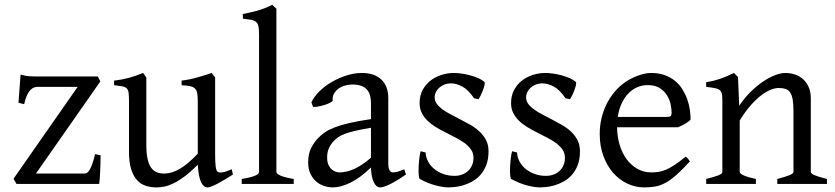

<svg xmlns="http://www.w3.org/2000/svg" viewBox="-20 -777 3528 811"><path d="M404.8 -121.1Q404.8 -105.5 404.3 -87.9Q403.8 -70.3 403.1 -53.7Q402.3 -37.1 401.4 -22.9Q400.4 -8.8 398.9 0H49.8L37.1 -22L308.1 -410.2H139.2Q131.3 -410.2 123.3 -407.2Q115.2 -404.3 107.7 -396.2Q100.1 -388.2 93.5 -373.8Q86.9 -359.4 82 -336.9L58.1 -342.8L66.9 -461.9Q77.6 -459 86.4 -457.3Q95.2 -455.6 104.7 -454.8Q114.3 -454.1 125.5 -454.1H393.1L403.8 -433.1L131.8 -43.9H337.9Q350.1 -43.9 360.4 -62.7Q370.6 -81.5 381.8 -126Z M963.9 -40Q945.8 -28.3 929.2 -18.3Q912.6 -8.3 898.4 -1Q884.3 6.3 873.5 10.5Q862.8 14.6 856.9 14.6Q839.8 14.6 829.1 -8.1Q818.4 -30.8 815.4 -81.1Q785.2 -50.8 760 -32Q734.9 -13.2 713.6 -2.9Q692.4 7.3 674.6 11Q656.7 14.6 641.1 14.6Q618.2 14.6 597.2 8.3Q576.2 2 560.1 -14.9Q543.9 -31.7 534.4 -61Q524.9 -90.3 524.9 -136.2V-347.2Q524.9 -370.6 523.4 -383.5Q522 -396.5 515.9 -403.1Q509.8 -409.7 497.1 -412.1Q484.4 -414.6 461.9 -417V-436.5Q479.5 -438.5 494.9 -441.4Q510.3 -444.3 524.7 -448.2Q539.1 -452.1 553.7 -457.3Q568.4 -462.4 584.5 -468.8L598.1 -449.7V-163.1Q598.1 -128.9 603.3 -106Q608.4 -83 617.9 -69.3Q627.4 -55.7 641.4 -49.8Q655.3 -43.9 672.9 -43.9Q688.5 -43.9 704.8 -48.6Q721.2 -53.2 738.5 -63.2Q755.9 -73.2 774.9 -89.1Q793.9 -105 815.4 -127.9V-347.2Q815.4 -369.1 813.2 -382.3Q811 -395.5 803.7 -402.8Q796.4 -410.2 783 -413.1Q769.5 -416 747.1 -417V-436.5Q782.2 -440.9 814.5 -450.2Q846.7 -459.5 874 -468.8L888.7 -449.7V-124Q888.7 -93.8 890.9 -74.7Q893.1 -55.7 899.9 -50.8Q905.8 -46.9 919.9 -49.1Q934.1 -51.3 959 -62Z M1001 0V-21Q1022 -24.4 1036.1 -28.1Q1050.3 -31.7 1058.6 -35.4Q1066.9 -39.1 1070.6 -43Q1074.2 -46.9 1074.2 -50.8V-632.8Q1074.2 -654.8 1071.3 -667Q1068.4 -679.2 1060.5 -685.3Q1052.7 -691.4 1039.6 -693.6Q1026.4 -695.8 1005.9 -698.2V-717.8Q1041 -724.6 1070.3 -732.9Q1099.6 -741.2 1129.9 -756.8L1147.5 -740.2V-50.8Q1147.5 -43.5 1164.1 -35.6Q1180.7 -27.8 1220.7 -21V0Z M1414.6 -48.8Q1443.8 -48.8 1476.8 -63.7Q1509.8 -78.6 1546.9 -110.8V-237.3Q1505.9 -230.5 1479.2 -224.1Q1452.6 -217.8 1435.5 -211.2Q1418.5 -204.6 1408.2 -197.3Q1397.9 -189.9 1390.1 -181.6Q1377.4 -168.5 1369.6 -151.6Q1361.8 -134.8 1361.8 -111.8Q1361.8 -92.3 1367.7 -80.1Q1373.5 -67.9 1381.8 -60.8Q1390.1 -53.7 1399.2 -51.3Q1408.2 -48.8 1414.6 -48.8ZM1694.8 -40Q1653.3 -11.2 1626.2 1.7Q1599.1 14.6 1585.4 14.6Q1569.3 14.6 1558.6 -7.8Q1547.9 -30.3 1546.9 -69.8Q1524.9 -47.9 1502.9 -31.7Q1481 -15.6 1460 -5.4Q1439 4.9 1420.2 9.8Q1401.4 14.6 1385.7 14.6Q1368.2 14.6 1349.6 8.8Q1331.1 2.9 1316.2 -9.8Q1301.3 -22.5 1291.5 -42.5Q1281.7 -62.5 1281.7 -90.8Q1281.7 -127.9 1294.7 -152.8Q1307.6 -177.7 1325.7 -195.8Q1337.4 -207.5 1352.3 -218Q1367.2 -228.5 1391.8 -238.3Q1416.5 -248 1453.6 -256.8Q1490.7 -265.6 1546.9 -273.9V-342.8Q1546.9 -359.4 1543 -373.8Q1539.1 -388.2 1529.8 -398.7Q1520.5 -409.2 1504.6 -414.8Q1488.8 -420.4 1464.8 -419.9Q1449.2 -419.4 1434.1 -414.6Q1418.9 -409.7 1407.7 -400.9Q1396.5 -392.1 1390.1 -380.1Q1383.8 -368.2 1385.3 -353.5Q1385.7 -349.1 1375.2 -343.5Q1364.7 -337.9 1350.3 -333.5Q1335.9 -329.1 1322 -326.7Q1308.1 -324.2 1302.2 -325.7L1295.4 -344.7Q1306.6 -369.1 1329.6 -391.6Q1352.5 -414.1 1382.1 -431.2Q1411.6 -448.2 1444.6 -458.5Q1477.5 -468.8 1508.3 -468.8Q1562 -468.8 1591.1 -440.7Q1620.1 -412.6 1620.1 -362.3V-86.9Q1620.1 -66.4 1625.5 -57.6Q1630.9 -48.8 1639.6 -48.8Q1646.5 -48.8 1657.2 -51.3Q1668 -53.7 1687.5 -62Z M2043.5 -138.2Q2043.5 -103.5 2033.7 -78.9Q2023.9 -54.2 2008.3 -37.1Q1992.7 -20 1973.6 -9.8Q1954.6 0.5 1936 5.9Q1917.5 11.2 1901.1 12.9Q1884.8 14.6 1875.5 14.6Q1852.1 14.6 1819.1 5.9Q1786.1 -2.9 1753.4 -21Q1750 -22.5 1748.8 -36.9Q1747.6 -51.3 1748.3 -70.1Q1749 -88.9 1751.2 -107.9Q1753.4 -127 1756.8 -138.2L1777.8 -132.8Q1778.8 -112.3 1788.6 -94.2Q1798.3 -76.2 1814.7 -63Q1831.1 -49.8 1852.8 -42Q1874.5 -34.2 1899.9 -34.2Q1917.5 -34.2 1932.1 -39.8Q1946.8 -45.4 1957.5 -55.4Q1968.3 -65.4 1974.1 -79.6Q1980 -93.8 1980 -110.8Q1980 -130.4 1969.5 -145.5Q1959 -160.6 1941.9 -173.1Q1924.8 -185.5 1903.1 -196.5Q1881.3 -207.5 1858.9 -219.2Q1838.4 -229.5 1819.3 -241.2Q1800.3 -252.9 1785.4 -267.6Q1770.5 -282.2 1761.5 -300.3Q1752.4 -318.4 1752.4 -341.8Q1752.4 -372.1 1764.6 -395.8Q1776.9 -419.4 1797.1 -435.5Q1817.4 -451.7 1843.5 -460.2Q1869.6 -468.8 1897.5 -468.8Q1912.6 -468.8 1930.9 -466.1Q1949.2 -463.4 1967 -458.5Q1984.9 -453.6 2000.5 -446.8Q2016.1 -439.9 2025.9 -431.2Q2028.8 -428.2 2026.6 -418Q2024.4 -407.7 2019.8 -395.5Q2015.1 -383.3 2009.8 -372.6Q2004.4 -361.8 2001.5 -357.9L1982.4 -361.8Q1959 -397 1933.8 -410.9Q1908.7 -424.8 1884.8 -424.8Q1868.7 -424.8 1856 -419.4Q1843.3 -414.1 1834.2 -405.5Q1825.2 -397 1820.6 -386.7Q1815.9 -376.5 1815.9 -366.2Q1815.9 -350.6 1825.2 -338.1Q1834.5 -325.7 1849.6 -314.7Q1864.7 -303.7 1884 -293.7Q1903.3 -283.7 1923.8 -272.9Q1944.8 -262.2 1966.3 -250Q1987.8 -237.8 2004.9 -221.9Q2022 -206.1 2032.7 -185.8Q2043.5 -165.5 2043.5 -138.2Z M2429.7 -138.2Q2429.7 -103.5 2419.9 -78.9Q2410.2 -54.2 2394.5 -37.1Q2378.9 -20 2359.9 -9.8Q2340.8 0.5 2322.3 5.9Q2303.7 11.2 2287.4 12.9Q2271 14.6 2261.7 14.6Q2238.3 14.6 2205.3 5.9Q2172.4 -2.9 2139.6 -21Q2136.2 -22.5 2135 -36.9Q2133.8 -51.3 2134.5 -70.1Q2135.3 -88.9 2137.5 -107.9Q2139.6 -127 2143.1 -138.2L2164.1 -132.8Q2165 -112.3 2174.8 -94.2Q2184.6 -76.2 2200.9 -63Q2217.3 -49.8 2239 -42Q2260.7 -34.2 2286.1 -34.2Q2303.7 -34.2 2318.4 -39.8Q2333 -45.4 2343.8 -55.4Q2354.5 -65.4 2360.4 -79.6Q2366.2 -93.8 2366.2 -110.8Q2366.2 -130.4 2355.7 -145.5Q2345.2 -160.6 2328.1 -173.1Q2311 -185.5 2289.3 -196.5Q2267.6 -207.5 2245.1 -219.2Q2224.6 -229.5 2205.6 -241.2Q2186.5 -252.9 2171.6 -267.6Q2156.7 -282.2 2147.7 -300.3Q2138.7 -318.4 2138.7 -341.8Q2138.7 -372.1 2150.9 -395.8Q2163.1 -419.4 2183.3 -435.5Q2203.6 -451.7 2229.7 -460.2Q2255.9 -468.8 2283.7 -468.8Q2298.8 -468.8 2317.1 -466.1Q2335.4 -463.4 2353.3 -458.5Q2371.1 -453.6 2386.7 -446.8Q2402.3 -439.9 2412.1 -431.2Q2415 -428.2 2412.8 -418Q2410.6 -407.7 2406 -395.5Q2401.4 -383.3 2396 -372.6Q2390.6 -361.8 2387.7 -357.9L2368.7 -361.8Q2345.2 -397 2320.1 -410.9Q2294.9 -424.8 2271 -424.8Q2254.9 -424.8 2242.2 -419.4Q2229.5 -414.1 2220.5 -405.5Q2211.4 -397 2206.8 -386.7Q2202.1 -376.5 2202.1 -366.2Q2202.1 -350.6 2211.4 -338.1Q2220.7 -325.7 2235.8 -314.7Q2251 -303.7 2270.3 -293.7Q2289.6 -283.7 2310.1 -272.9Q2331.1 -262.2 2352.5 -250Q2374 -237.8 2391.1 -221.9Q2408.2 -206.1 2418.9 -185.8Q2429.7 -165.5 2429.7 -138.2Z M2716.3 -417.5Q2690.9 -417.5 2669.7 -407.7Q2648.4 -397.9 2632.1 -380.1Q2615.7 -362.3 2604.7 -337.6Q2593.8 -313 2589.4 -283.2H2798.3Q2809.6 -283.2 2813.2 -286.9Q2816.9 -290.5 2816.9 -300.8Q2816.9 -314 2813.2 -333.7Q2809.6 -353.5 2798.6 -372.3Q2787.6 -391.1 2767.8 -404.3Q2748 -417.5 2716.3 -417.5ZM2897 -272Q2888.2 -262.2 2873.5 -253.9Q2858.9 -245.6 2843.3 -239.3H2586.4Q2586.9 -201.2 2596.9 -166.7Q2606.9 -132.3 2625.7 -106.2Q2644.5 -80.1 2671.1 -64.5Q2697.8 -48.8 2731 -48.8Q2746.1 -48.8 2760.5 -50.8Q2774.9 -52.7 2791.5 -59.6Q2808.1 -66.4 2828.4 -79.6Q2848.6 -92.8 2876 -115.2Q2882.3 -111.8 2887 -105.5Q2891.6 -99.1 2894 -95.2Q2861.3 -59.6 2836.7 -37.8Q2812 -16.1 2790.3 -4.4Q2768.6 7.3 2747.3 11Q2726.1 14.6 2701.2 14.6Q2663.6 14.6 2629.6 -1.5Q2595.7 -17.6 2569.8 -47.1Q2543.9 -76.7 2528.6 -118.4Q2513.2 -160.2 2513.2 -211.9Q2513.2 -244.6 2520.5 -276.4Q2527.8 -308.1 2541.7 -336.4Q2555.7 -364.7 2575.7 -388.7Q2595.7 -412.6 2621.1 -430.2Q2631.8 -437.5 2645.3 -444.6Q2658.7 -451.7 2673.3 -457Q2688 -462.4 2702.4 -465.6Q2716.8 -468.8 2730 -468.8Q2761.7 -468.8 2786.6 -460Q2811.5 -451.2 2830.1 -436.3Q2848.6 -421.4 2861.3 -401.6Q2874 -381.8 2882.1 -359.9Q2890.1 -337.9 2893.6 -315.2Q2897 -292.5 2897 -272Z M3263.2 0V-21Q3298.3 -30.3 3314.9 -37.1Q3331.5 -43.9 3331.5 -50.8V-309.1Q3331.5 -338.9 3328.1 -357.4Q3324.7 -376 3317.4 -386.7Q3310.1 -397.5 3298.1 -401.4Q3286.1 -405.3 3269 -405.3Q3253.9 -405.3 3235.4 -397.9Q3216.8 -390.6 3195.6 -374.5Q3174.3 -358.4 3151.1 -332.3Q3127.9 -306.2 3104.5 -268.1V-50.8Q3104.5 -43.5 3122.8 -35.6Q3141.1 -27.8 3172.9 -21V0H2962.9V-21Q2995.1 -29.3 3013.2 -35.9Q3031.2 -42.5 3031.2 -50.8V-347.2Q3031.2 -366.2 3029.8 -377.4Q3028.3 -388.7 3021.7 -395Q3015.1 -401.4 3001.5 -404.3Q2987.8 -407.2 2962.9 -410.2V-429.7Q2996.1 -435.1 3024.4 -445.1Q3052.7 -455.1 3080.1 -468.8L3097.2 -451.7L3102.5 -330.1Q3124 -362.8 3149.9 -388.4Q3175.8 -414.1 3202.1 -431.9Q3228.5 -449.7 3253.2 -459.2Q3277.8 -468.8 3296.9 -468.8Q3317.9 -468.8 3337.4 -462.4Q3356.9 -456.1 3371.8 -442.9Q3386.7 -429.7 3395.8 -409.4Q3404.8 -389.2 3404.8 -361.8V-50.8Q3404.8 -43.9 3419.7 -37.4Q3434.6 -30.8 3473.1 -21V0Z"/></svg>

Font: Gentium Basic
Style: Regular
Weight: 400
Designer: J. Victor Gaultney and Annie Olsen
Foundry: SIL International
Version: Version 1.100